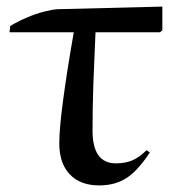

<svg xmlns="http://www.w3.org/2000/svg" viewBox="-20 -549 540 583"><path d="M281 14Q224 14 192 -19.5Q160 -53 160 -114Q160 -157 171.5 -244Q183 -331 204 -451H9L11 -470Q34 -484 61 -495.5Q88 -507 113 -513.5Q138 -520 154 -521L473 -529V-457L466 -451H270Q269 -420 267 -379Q265 -338 263.5 -295.5Q262 -253 261.5 -215.5Q261 -178 261 -152Q261 -53 332 -53Q360 -53 381.5 -62Q403 -71 425 -93L435 -86Q398 -30 363.5 -8Q329 14 281 14Z"/></svg>

Font: Literata 72pt Medium
Style: Regular
Weight: 500
Designer: Latin by Veronika Burian and Jose Scaglione. Greek by Irene Vlachou. Cyrillic by Vera Evstafieva.
Foundry: TypeTogether
Version: Version 3.002